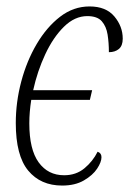

<svg xmlns="http://www.w3.org/2000/svg" viewBox="-20 -566 403 596"><path d="M173 10Q106 10 67.5 -36.5Q29 -83 29 -184Q29 -249 46 -313Q63 -377 94 -429.5Q125 -482 166.5 -514Q208 -546 258 -546Q309 -546 335 -515Q361 -484 361 -446Q361 -424 349 -414Q337 -404 318 -404Q318 -433 314 -458.5Q310 -484 296 -500Q282 -516 251 -516Q212 -516 178.5 -483Q145 -450 120.5 -397.5Q96 -345 83 -286H266L259 -256H77Q71 -218 71 -183Q71 -102 100 -62Q129 -22 179 -22Q216 -22 242 -43.5Q268 -65 283 -95Q295 -91 295 -78Q295 -63 281.5 -42.5Q268 -22 240.5 -6Q213 10 173 10Z"/></svg>

Font: Noto Serif ExtraCondensed ExtraLight
Style: Italic
Weight: 200
Width: 2
Italic angle: -12°
Designer: Monotype Design Team
Foundry: Monotype Imaging Inc.
Version: Version 2.014; ttfautohint (v1.8.4.7-5d5b)